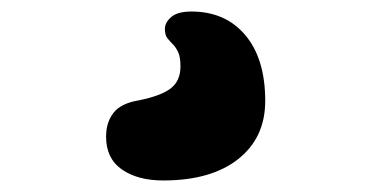

<svg xmlns="http://www.w3.org/2000/svg" viewBox="-20 -79 645 333"><path d="M263 234Q219 234 191.5 215Q164 196 164 158Q164 133 177 116.5Q190 100 221 95Q260 87 276.5 74Q293 61 293 36Q293 20 289 11.5Q285 3 280 -2Q275 -7 270.5 -12.5Q266 -18 266 -29Q266 -40 277 -49.5Q288 -59 312 -59Q371 -59 405.5 -18Q440 23 440 96Q440 160 393 197Q346 234 263 234Z"/></svg>

Font: Shantell Sans Light
Style: Bold
Weight: 700
Version: Version 1.011;[c5ecc13dd]